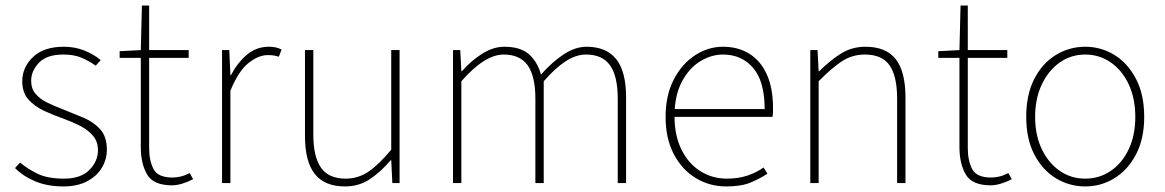

<svg xmlns="http://www.w3.org/2000/svg" viewBox="-20 -658 4186 690"><path d="M208 12Q151 12 107.5 -6Q64 -24 34 -54L52 -74Q82 -49 117.5 -32.5Q153 -16 210 -16Q270 -16 301 -47Q332 -78 332 -118Q332 -150 313.5 -171Q295 -192 267.5 -206Q240 -220 212 -230Q175 -243 140 -259Q105 -275 82.5 -300Q60 -325 60 -366Q60 -416 98.5 -453Q137 -490 210 -490Q249 -490 283 -476.5Q317 -463 342 -442L324 -422Q300 -439 273 -450.5Q246 -462 208 -462Q148 -462 120 -432.5Q92 -403 92 -368Q92 -339 108 -320.5Q124 -302 149.5 -289.5Q175 -277 204 -266Q242 -251 279 -235.5Q316 -220 340 -193.5Q364 -167 364 -120Q364 -85 346 -55Q328 -25 293 -6.5Q258 12 208 12Z M598 8Q532 8 509 -30.5Q486 -69 486 -130V-450H410V-474L486 -478L490 -638H516V-478H658V-450H516V-126Q516 -80 532 -50Q548 -20 600 -20Q614 -20 629 -23.5Q644 -27 662 -36L674 -14Q655 -4 635 2Q615 8 598 8Z M778 0V-478H804L808 -388H810Q833 -432 867 -461Q901 -490 946 -490Q958 -490 969 -488Q980 -486 992 -480L982 -454Q973 -457 964.5 -458.5Q956 -460 942 -460Q909 -460 873 -431.5Q837 -403 808 -332V0Z M1220 12Q1147 12 1111.5 -32.5Q1076 -77 1076 -170V-478H1106V-174Q1106 -95 1133.5 -55.5Q1161 -16 1222 -16Q1267 -16 1304 -41Q1341 -66 1386 -120V-478H1416V0H1390L1386 -82H1384Q1348 -40 1309 -14Q1270 12 1220 12Z M1608 0V-478H1634L1638 -402H1640Q1673 -440 1713 -465Q1753 -490 1792 -490Q1851 -490 1881.5 -462.5Q1912 -435 1924 -390Q1966 -437 2007 -463.5Q2048 -490 2088 -490Q2159 -490 2194.5 -445.5Q2230 -401 2230 -308V0H2200V-304Q2200 -384 2172.5 -423Q2145 -462 2086 -462Q2050 -462 2013 -438Q1976 -414 1934 -366V0H1904V-304Q1904 -384 1876.5 -423Q1849 -462 1790 -462Q1722 -462 1638 -366V0Z M2590 12Q2530 12 2480.5 -18Q2431 -48 2401.5 -104Q2372 -160 2372 -238Q2372 -316 2401.5 -372.5Q2431 -429 2478 -459.5Q2525 -490 2578 -490Q2633 -490 2673.5 -464.5Q2714 -439 2736 -390Q2758 -341 2758 -270Q2758 -263 2758 -255Q2758 -247 2756 -238H2388V-266H2728Q2728 -365 2687 -413.5Q2646 -462 2578 -462Q2536 -462 2496 -437.5Q2456 -413 2430 -363.5Q2404 -314 2404 -240Q2404 -172 2428.5 -121.5Q2453 -71 2496 -43.5Q2539 -16 2592 -16Q2633 -16 2666 -27Q2699 -38 2724 -56L2738 -34Q2711 -16 2677.5 -2Q2644 12 2590 12Z M2892 0V-478H2918L2922 -402H2924Q2962 -440 3001.5 -465Q3041 -490 3090 -490Q3164 -490 3199 -445.5Q3234 -401 3234 -308V0H3204V-304Q3204 -384 3177 -423Q3150 -462 3088 -462Q3043 -462 3006 -438Q2969 -414 2922 -366V0Z M3540 8Q3474 8 3451 -30.5Q3428 -69 3428 -130V-450H3352V-474L3428 -478L3432 -638H3458V-478H3600V-450H3458V-126Q3458 -80 3474 -50Q3490 -20 3542 -20Q3556 -20 3571 -23.5Q3586 -27 3604 -36L3616 -14Q3597 -4 3577 2Q3557 8 3540 8Z M3880 12Q3823 12 3774.5 -17.5Q3726 -47 3697 -103Q3668 -159 3668 -238Q3668 -318 3697 -374.5Q3726 -431 3774.5 -460.5Q3823 -490 3880 -490Q3937 -490 3985 -460.5Q4033 -431 4062.5 -374.5Q4092 -318 4092 -238Q4092 -159 4062.5 -103Q4033 -47 3985 -17.5Q3937 12 3880 12ZM3880 -16Q3931 -16 3972 -44Q4013 -72 4036.5 -122Q4060 -172 4060 -238Q4060 -304 4036.5 -354.5Q4013 -405 3972 -433.5Q3931 -462 3880 -462Q3829 -462 3788.5 -433.5Q3748 -405 3724 -354.5Q3700 -304 3700 -238Q3700 -172 3724 -122Q3748 -72 3788.5 -44Q3829 -16 3880 -16Z"/></svg>

Font: Source Sans 3 VF
Style: Regular
Weight: 200
Designer: Paul D. Hunt
Foundry: Adobe
Version: Version 3.046;hotconv 1.0.118;makeotfexe 2.5.65603